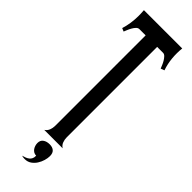

<svg xmlns="http://www.w3.org/2000/svg" viewBox="-282 -690 846 846"><g transform="rotate(45 141.0 -266.5)"><path d="M85 0Q96.7 -7.8 101.6 -20.5Q106.4 -33.2 106.4 -46.4V-610.4H67.9Q59.6 -610.4 53 -603.5Q46.4 -596.7 41.3 -587.6Q36.1 -578.6 32.2 -569.1Q28.3 -559.6 25.9 -553.7L10.7 -560.1Q23.9 -602.5 23.9 -649.9Q23.9 -666.5 22.5 -683.6H261.2Q257.8 -652.8 260.7 -621.3Q263.7 -589.8 273.9 -560.1L256.8 -553.7Q254.4 -559.6 250.5 -569.1Q246.6 -578.6 241.2 -587.6Q235.8 -596.7 229.2 -603.5Q222.7 -610.4 214.8 -610.4H178.2V-46.4Q178.2 -33.2 182.9 -20.5Q187.5 -7.8 199.7 0ZM184.6 64Q184.6 76.7 180.2 91.8Q175.8 106.9 167.2 120.4Q158.7 133.8 145.8 142.8Q132.8 151.9 115.2 151.9Q110.8 151.9 106 151.4Q101.1 150.9 96.2 149.4Q105.5 147 113.5 143.8Q121.6 140.6 127.7 135.7Q133.8 130.9 137.2 123.5Q140.6 116.2 140.1 105.5Q131.3 105.5 124.8 101.6Q118.2 97.7 113.8 91.6Q109.4 85.4 106.9 77.6Q104.5 69.8 104.5 62Q104.5 44.9 116.5 36.4Q128.4 27.8 147 27.8Q164.6 27.8 174.6 36.6Q184.6 45.4 184.6 64Z"/></g></svg>

Font: XAYAX
Style: Regular
Weight: 400
Designer: Peter Wiegel
Foundry: Peter Wiegel
Version: Version 1.000 2009 initial release